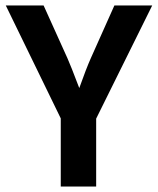

<svg xmlns="http://www.w3.org/2000/svg" viewBox="-20 -679 575 699"><path d="M330.1 0V-247.1L534.2 -659.2H396.5L310.5 -466.8Q293.9 -429.7 268.6 -358.4Q236.3 -443.4 225.6 -466.8L138.7 -659.2H1L201.2 -248V0Z"/></svg>

Font: Yaldevi Colombo
Style: Bold
Weight: 700
Designer: Sol Matas, Denzil Rajitha, Kosala Senevirathne and Pathum Egodawatta
Foundry: Mooniak
Version: Version 1.020 ; ttfautohint (v1.6)